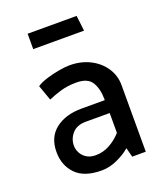

<svg xmlns="http://www.w3.org/2000/svg" viewBox="-133 -790 759 891"><g transform="rotate(-20 246.5 -345.0)"><path d="M133 -140Q133 -174 156 -200Q179 -226 223 -226H341V-128Q316 -100 283.5 -82Q251 -64 214 -64Q187 -64 169 -75.5Q151 -87 142 -104.5Q133 -122 133 -140ZM103 -379Q130 -391 165 -401.5Q200 -412 243 -412Q300 -412 320 -378.5Q340 -345 340 -295V-290H225Q146 -290 96.5 -251.5Q47 -213 47 -140Q47 -74 88.5 -31Q130 12 216 12Q255 12 294 -6Q333 -24 358 -46L370 0H437V-329Q437 -376 411.5 -414.5Q386 -453 341.5 -475.5Q297 -498 241 -498Q221 -498 189 -492.5Q157 -487 126 -477.5Q95 -468 76 -455ZM109 -626H360L351 -702H109Z"/></g></svg>

Font: Catamaran Medium
Style: Regular
Weight: 500
Designer: Pria Ravichandran
Version: Version 2.000